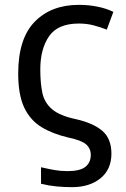

<svg xmlns="http://www.w3.org/2000/svg" viewBox="-20 -566 520 791"><path d="M277 205Q244 205 212.5 202Q181 199 149 191V123Q179 130 204.5 134.5Q230 139 258 139Q309 139 331.5 121.5Q354 104 354 72Q354 46 335 29Q316 12 263 1Q198 -14 151.5 -42Q105 -70 80 -122.5Q55 -175 55 -263Q55 -407 123 -476.5Q191 -546 305 -546Q345 -546 382 -538.5Q419 -531 447 -517L420 -444Q394 -454 366 -461.5Q338 -469 305 -469Q218 -469 182 -416.5Q146 -364 146 -280Q146 -224 154.5 -183.5Q163 -143 194.5 -116Q226 -89 293 -75Q364 -59 401.5 -27Q439 5 439 67Q439 132 394 168.5Q349 205 277 205Z"/></svg>

Font: Go Noto Kurrent-Regular
Style: Regular
Weight: 400
Designer: Monotype Design Team
Foundry: Monotype Imaging Inc.
Version: Version 2.012; ttfautohint (v1.8.4.7-5d5b)